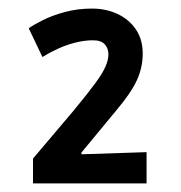

<svg xmlns="http://www.w3.org/2000/svg" viewBox="-20 -726 423 448"><path d="M57 -298V-356L151 -467Q185 -508 202.5 -532Q220 -556 226.5 -571.5Q233 -587 233 -599Q233 -613 224.5 -622.5Q216 -632 197 -632Q177 -632 155.5 -626.5Q134 -621 114.5 -612Q95 -603 79 -593L47 -660Q58 -668 80 -679Q102 -690 131.5 -698Q161 -706 195 -706Q227 -706 254 -693.5Q281 -681 297 -657.5Q313 -634 313 -601Q313 -568 299 -538Q285 -508 251 -468L170 -370V-366L322 -371V-298Z"/></svg>

Font: Ruda SemiBold
Style: Regular
Weight: 600
Designer: Mariela Monsalve and Angelina Sanchez
Foundry: Mariela Monsalve and Angelina Sanchez
Version: Version 2.001